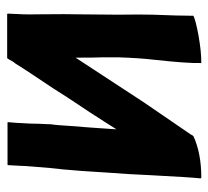

<svg xmlns="http://www.w3.org/2000/svg" viewBox="-43 -537 582 536"><g transform="rotate(90 248.0 -269.0)"><path d="M476 -540 477 -539 478 -538Q475 -512 469 -397L466 -338L462 -280Q457 -195 453 -155Q449 -122 445 -69Q445 -66 444.5 -61.5Q444 -57 443.5 -49.5Q443 -42 443 -36L441 0Q441 1 439 1H323Q321 1 321 0Q323 -18 325 -62Q325 -72 325.5 -85.5Q326 -99 326.5 -107.5Q327 -116 327 -121Q329 -129 333 -194Q335 -213 337.5 -251Q340 -289 341 -303L320 -270L293 -228Q244 -155 227 -127L187 -67Q169 -40 158 -22Q151 -14 147 -5L144 0L143 1L142 2H20Q18 2 18 0Q21 -48 20 -79Q19 -175 20 -197Q21 -266 21 -308Q20 -372 21 -404Q24 -480 24 -516V-518Q36 -524 78 -532Q123 -540 155 -540H156V-538Q157 -501 147 -410Q142 -368 140 -308V-267Q141 -242 141 -189L266 -380Q347 -499 355 -510L359 -517H360V-518Q408 -540 476 -540Z"/></g></svg>

Font: Tovari Sans
Style: Bold
Weight: 700
Designer: Verneri Kontto, Denis Ignatov
Foundry: Verneri Kontto
Version: Version 1.10 May 7, 2019